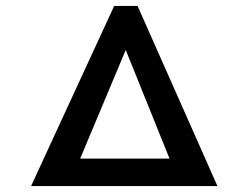

<svg xmlns="http://www.w3.org/2000/svg" viewBox="-20 -629 841 649"><path d="M85 0 366 -609H445L715 0ZM251 -93H553L405 -460Z"/></svg>

Font: BioRhyme
Style: Bold
Weight: 700
Designer: Aoife Mooney
Foundry: Aoife Mooney Type
Version: Version 1.600;gftools[0.9.33]